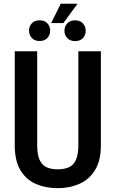

<svg xmlns="http://www.w3.org/2000/svg" viewBox="-20 -981 607 1011"><path d="M392.6 -710.9H511.2V-217.3Q511.2 -135.7 480.7 -85.9Q450.2 -36.1 398.7 -13.2Q347.2 9.8 284.2 9.8Q218.8 9.8 167.5 -13.2Q116.2 -36.1 86.9 -85.9Q57.6 -135.7 57.6 -217.3V-710.9H175.8V-217.3Q175.8 -166.5 188.7 -138.7Q201.7 -110.8 225.8 -100.1Q250 -89.4 284.2 -89.4Q318.4 -89.4 342.5 -100.1Q366.7 -110.8 379.6 -138.7Q392.6 -166.5 392.6 -217.3ZM249.5 -859.4 299.8 -961.4H388.2L313.5 -859.4ZM132.8 -819.8Q132.8 -842.3 147.5 -858.2Q162.1 -874 188.5 -874Q214.8 -874 229.5 -858.2Q244.1 -842.3 244.1 -819.8Q244.1 -796.9 229.5 -781Q214.8 -765.1 188.5 -765.1Q162.1 -765.1 147.5 -781Q132.8 -796.9 132.8 -819.8ZM319.3 -818.8Q319.3 -841.8 334.2 -857.9Q349.1 -874 375.5 -874Q401.9 -874 416.5 -857.9Q431.2 -841.8 431.2 -818.8Q431.2 -795.9 416.5 -780.3Q401.9 -764.6 375.5 -764.6Q349.1 -764.6 334.2 -780.3Q319.3 -795.9 319.3 -818.8Z"/></svg>

Font: Roboto Condensed Medium
Style: Regular
Weight: 500
Designer: Christian Robertson
Foundry: Google
Version: Version 3.0